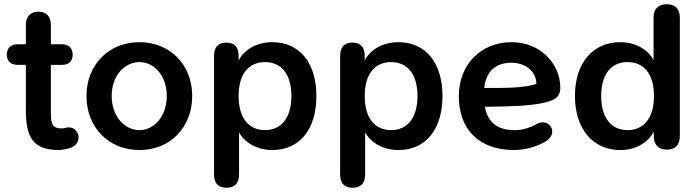

<svg xmlns="http://www.w3.org/2000/svg" viewBox="-20 -698 3294 906"><path d="M258 10C271 10 300 5 317 -2C342 -12 354 -36 350 -58C345 -83 325 -97 304 -97C291 -97 286 -92 271 -92C218 -92 220 -124 220 -189V-392H274C305 -392 323 -411 323 -440C323 -470 305 -489 274 -489H220V-580C220 -621 198 -643 162 -643C125 -643 102 -621 102 -580V-489H62C30 -489 12 -470 12 -440C12 -411 30 -392 62 -392H102V-182C102 -56 130 10 258 10Z M638 10C784 10 887 -98 887 -245C887 -391 784 -499 638 -499C492 -499 388 -391 388 -245C388 -98 492 10 638 10ZM638 -84C568 -84 507 -149 507 -245C507 -341 568 -405 638 -405C707 -405 767 -341 767 -245C767 -149 707 -84 638 -84Z M1049 188C1088 188 1108 166 1108 125V-73C1137 -22 1196 10 1265 10C1394 10 1473 -88 1473 -245C1473 -402 1393 -499 1265 -499C1194 -499 1134 -466 1106 -413V-434C1106 -475 1087 -497 1048 -497C1009 -497 990 -475 990 -434V125C990 166 1009 188 1049 188ZM1231 -84C1155 -84 1106 -139 1106 -245C1106 -351 1155 -405 1231 -405C1305 -405 1355 -351 1355 -245C1355 -139 1305 -84 1231 -84Z M1644 188C1683 188 1703 166 1703 125V-73C1732 -22 1791 10 1860 10C1989 10 2068 -88 2068 -245C2068 -402 1988 -499 1860 -499C1789 -499 1729 -466 1701 -413V-434C1701 -475 1682 -497 1643 -497C1604 -497 1585 -475 1585 -434V125C1585 166 1604 188 1644 188ZM1826 -84C1750 -84 1701 -139 1701 -245C1701 -351 1750 -405 1826 -405C1900 -405 1950 -351 1950 -245C1950 -139 1900 -84 1826 -84Z M2406 10C2458 10 2518 -7 2558 -33C2618 -72 2571 -143 2515 -114C2476 -92 2442 -84 2408 -84C2337 -84 2283 -112 2268 -194C2409 -196 2472 -199 2531 -210C2587 -221 2624 -233 2624 -284C2624 -394 2533 -499 2394 -499C2251 -499 2145 -395 2145 -244C2145 -88 2240 10 2406 10ZM2265 -283C2274 -361 2318 -402 2394 -402C2459 -402 2511 -361 2511 -302C2449 -281 2352 -283 2265 -283Z M2907 10C2978 10 3037 -23 3065 -77V-56C3065 -15 3087 8 3127 8C3167 8 3188 -15 3188 -56V-615C3188 -656 3166 -678 3126 -678C3086 -678 3064 -656 3064 -615V-415C3036 -466 2977 -499 2907 -499C2778 -499 2693 -402 2693 -245C2693 -88 2779 10 2907 10ZM2942 -84C2866 -84 2817 -139 2817 -245C2817 -351 2866 -405 2942 -405C3016 -405 3066 -351 3066 -245C3066 -139 3016 -84 2942 -84Z"/></svg>

Font: SN Pro SemiBold
Style: Regular
Weight: 600
Designer: Tobias Whetton
Foundry: Supernotes
Version: Version 1.003;Glyphs 3.3 (3324)